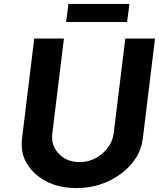

<svg xmlns="http://www.w3.org/2000/svg" viewBox="-20 -946 808 976"><path d="M316 -834 328 -926H638L626 -834ZM92 -242 154 -750H305L246 -269Q238 -208 278.5 -165Q319 -122 384 -122Q449 -122 499.5 -165Q550 -208 558 -269L617 -750H768L706 -242Q693 -136 595 -63Q497 10 368 10Q239 10 159 -63Q79 -136 92 -242Z"/></svg>

Font: Orkney
Style: BoldItalic
Weight: 700
Designer: Samuel Oakes and Alfredo Marco Pradil
Foundry: Alfredo Marco Pradil
Version: 1.0; ttfautohint (v1.5)